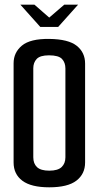

<svg xmlns="http://www.w3.org/2000/svg" viewBox="-20 -794 421 819"><path d="M67 -774H127L190 -719L254 -774H313L228 -679H152ZM190 5Q113 5 75.5 -23Q38 -51 38 -101V-524Q38 -570 73.5 -599.5Q109 -629 190 -628Q272 -627 307.5 -598.5Q343 -570 343 -523V-101Q343 -52 306 -23.5Q269 5 190 5ZM190 -66Q227 -66 243 -81.5Q259 -97 259 -123V-502Q259 -527 244.5 -542.5Q230 -558 189 -558Q151 -558 136.5 -542.5Q122 -527 122 -503V-123Q122 -96 138 -81Q154 -66 190 -66Z"/></svg>

Font: Smooch Sans Thin SemiBold
Style: Regular
Weight: 600
Version: Version 1.010